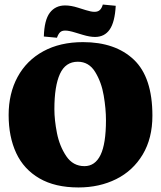

<svg xmlns="http://www.w3.org/2000/svg" viewBox="-20 -803 702 836"><path d="M340.3 -651.4Q371.1 -642.1 393.6 -642.1Q435.1 -642.1 457.5 -674.3Q480 -706.5 483.9 -777.8L427.7 -783.2Q422.9 -766.6 414.3 -759Q405.8 -751.5 391.6 -751.5Q377 -751.5 354 -758.8L319.8 -769.5Q289.1 -779.3 263.7 -779.3Q221.2 -779.3 197 -747.6Q172.9 -715.8 170.9 -644L228 -638.7Q233.9 -655.3 241.7 -662.6Q249.5 -669.9 264.2 -669.9Q279.8 -669.9 308.1 -661.1ZM643.6 -299.3Q643.6 -466.3 563 -543Q482.4 -619.6 341.3 -619.6Q241.7 -619.6 168.7 -579.8Q95.7 -540 56.6 -468Q17.6 -396 17.6 -302.2Q17.6 -207.5 50.5 -136.7Q83.5 -65.9 151.6 -26.4Q219.7 13.2 321.8 13.2Q413.1 13.2 486.1 -23.2Q559.1 -59.6 601.3 -130.1Q643.6 -200.7 643.6 -299.3ZM441.4 -279.8Q441.4 -176.8 417.7 -128.2Q394 -79.6 347.7 -79.6Q297.9 -79.6 268.6 -123Q239.3 -166.5 228 -223.6Q216.8 -280.8 216.8 -327.6Q216.8 -428.2 241 -481.2Q265.1 -534.2 318.8 -534.2Q367.2 -534.2 394.5 -489.5Q421.9 -444.8 431.6 -387Q441.4 -329.1 441.4 -279.8Z"/></svg>

Font: Neuton ExtraBold
Style: Regular
Weight: 800
Designer: Brian M Zick
Foundry: Brian M Zick
Version: Version 1.560